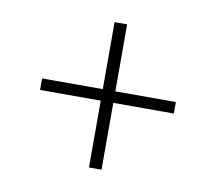

<svg xmlns="http://www.w3.org/2000/svg" viewBox="-56 -583 609 542"><g transform="rotate(10 249.0 -312.0)"><path d="M267 -520.5V-104H231V-520.5ZM440.5 -295.5H57V-328.5H440.5Z"/></g></svg>

Font: Anek Malayalam ExtraLight
Style: Regular
Weight: 250
Version: Version 1.003